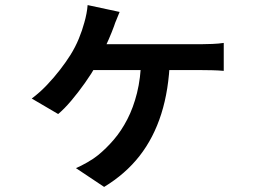

<svg xmlns="http://www.w3.org/2000/svg" viewBox="-20 -643 1040 756"><path d="M451 -596Q445 -580 439 -566.5Q433 -553 429 -540Q421 -518 408.5 -489Q396 -460 383 -432.5Q370 -405 359 -386Q341 -354 314.5 -316.5Q288 -279 260.5 -246.5Q233 -214 209 -194L105 -255Q137 -279 165 -308.5Q193 -338 216.5 -368.5Q240 -399 257 -426Q277 -458 290.5 -491Q304 -524 312 -554Q317 -571 320.5 -589.5Q324 -608 325 -623ZM333 -469Q348 -469 383.5 -469Q419 -469 465.5 -469Q512 -469 561.5 -469Q611 -469 655.5 -469Q700 -469 732.5 -469Q765 -469 775 -469Q792 -469 816.5 -470Q841 -471 861 -474V-364Q839 -366 814.5 -366.5Q790 -367 775 -367Q765 -367 732.5 -367Q700 -367 655 -367Q610 -367 560 -367Q510 -367 463 -367Q416 -367 379.5 -367Q343 -367 325 -367ZM649 -409Q645 -289 615 -194.5Q585 -100 529.5 -29Q474 42 390 93L279 19Q298 11 323.5 -3.5Q349 -18 366 -32Q399 -59 428.5 -93.5Q458 -128 481.5 -173.5Q505 -219 519.5 -277Q534 -335 536 -409Z"/></svg>

Font: Noto Sans SC SemiBold
Style: Regular
Weight: 600
Designer: Ryoko NISHIZUKA 西塚涼子 (kana, bopomofo & ideographs); Paul D. Hunt (Latin, Greek & Cyrillic); Sandoll Communications 산돌커뮤니
Foundry: Adobe
Version: Version 2.004-H2;hotconv 1.0.118;makeotfexe 2.5.65603